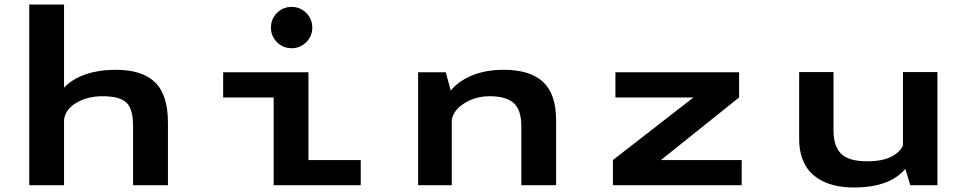

<svg xmlns="http://www.w3.org/2000/svg" viewBox="-20 -820 4290 850"><path d="M109.5 0V-800H263.5V-432Q300 -470.5 359 -490.8Q418 -511 493 -511Q610 -511 666.8 -455.2Q723.5 -399.5 723.5 -277V0H569V-263Q569 -338.5 539.2 -366.2Q509.5 -394 434.5 -394Q367.5 -394 318.2 -365Q269 -336 263.5 -289.5V0Z M1335.8 -633.2Q1309 -606.5 1271 -606.5Q1233 -606.5 1206.2 -633.2Q1179.5 -660 1179.5 -698Q1179.5 -736 1206.2 -762.8Q1233 -789.5 1271 -789.5Q1309 -789.5 1335.8 -762.8Q1362.5 -736 1362.5 -698Q1362.5 -660 1335.8 -633.2ZM1345.5 -111.5H1577V0H1191.5V-388.5H968V-500H1345.5Z M1831 0V-500H1953.5L1975.5 -419Q2011.5 -462.5 2071.5 -486.8Q2131.5 -511 2209.5 -511Q2328 -511 2385 -456.5Q2442 -402 2442 -287.5V0H2288V-260.5Q2288 -333 2254.8 -363.5Q2221.5 -394 2147.5 -394Q2084.5 -394 2035.2 -362.5Q1986 -331 1980 -288.5V0Z M2906 -111.5H3263.5V0H2693.5V-111.5L3050 -388.5H2704.5V-500H3252V-388.5Z M3760.5 10Q3720.5 10 3685.8 3.2Q3651 -3.5 3619.8 -19.2Q3588.5 -35 3566.2 -59.2Q3544 -83.5 3531 -120.2Q3518 -157 3518 -203.5V-501H3670V-241.5Q3670 -174 3703 -140Q3736 -106 3819 -106Q3888 -106 3927 -126.8Q3966 -147.5 3977.5 -176.5V-501H4130V0H4010L3988 -72.5Q3919 10 3760.5 10Z"/></svg>

Font: League Mono Wide SemiBold
Style: Regular
Weight: 600
Width: 8
Designer: Tyler Finck
Foundry: The League of Moveable Type / Tyler Finck
Version: Version 2.210